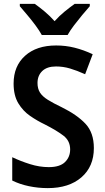

<svg xmlns="http://www.w3.org/2000/svg" viewBox="-20 -958 542 988"><path d="M463 -196Q463 -101 399 -45.5Q335 10 226 10Q176 10 128.5 0Q81 -10 43 -29V-149Q85 -129 134 -113.5Q183 -98 231 -98Q288 -98 314.5 -124Q341 -150 341 -189Q341 -233 307 -259.5Q273 -286 210 -318Q172 -336 135 -361.5Q98 -387 74 -427Q50 -467 50 -528Q50 -618 109 -671Q168 -724 269 -724Q318 -724 364 -712.5Q410 -701 457 -679L418 -576Q376 -595 340.5 -605.5Q305 -616 268 -616Q222 -616 197.5 -592.5Q173 -569 173 -531Q173 -502 185.5 -482Q198 -462 226 -444.5Q254 -427 298 -406Q377 -367 420 -321Q463 -275 463 -196ZM195 -778Q183 -800 163 -827Q143 -854 121 -880Q99 -906 82 -926V-938H159Q182 -922 209.5 -899Q237 -876 261 -849Q286 -877 312.5 -898.5Q339 -920 364 -938H442V-926Q425 -907 403 -880.5Q381 -854 360.5 -827Q340 -800 328 -778Z"/></svg>

Font: Noto Sans Telugu SemiCondensed SemiBold
Style: Regular
Weight: 600
Width: 4
Designer: Jelle Bosma - Monotype Design Team
Foundry: Monotype Imaging Inc.
Version: Version 2.005; ttfautohint (v1.8.4.7-5d5b)